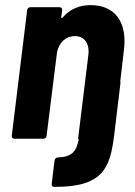

<svg xmlns="http://www.w3.org/2000/svg" viewBox="-20 -542 526 750"><path d="M450 -226 464 -346C478 -456 429 -522 334 -522C294 -522 255 -509 225 -474C222 -470 219 -471 219 -475L223 -502C224 -509 219 -514 212 -514H99C92 -514 87 -509 86 -502L26 -12C25 -5 29 0 36 0H149C156 0 162 -5 162 -12L203 -340C212 -377 238 -401 272 -401C310 -401 331 -372 325 -326L285 0H286C286 0 287 2 287 5C278 49 261 71 207 73C199 73 194 78 193 85L182 176C181 183 184 188 192 188C384 189 410 113 426 -14L451 -221H450C450 -221 449 -223 450 -226Z"/></svg>

Font: Barlow Semi Condensed
Style: Bold Italic
Weight: 700
Width: 4
Italic angle: -7°
Designer: Jeremy Tribby
Foundry: Tribby Type
Version: Version 1.422;hotconv 1.0.109;makeotfexe 2.5.65596